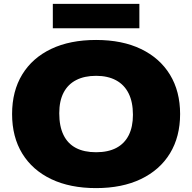

<svg xmlns="http://www.w3.org/2000/svg" viewBox="-20 -955 986 985"><path d="M473 10Q339.5 10 243 -36Q146.5 -82 94.2 -167.2Q42 -252.5 42 -370Q42 -487.5 94 -572.8Q146 -658 242.5 -704Q339 -750 473 -750Q607 -750 703.5 -703.5Q800 -657 852 -571.8Q904 -486.5 904 -370Q904 -253.5 852 -168.2Q800 -83 703.2 -36.5Q606.5 10 473 10ZM473 -174Q534.5 -174 576.8 -196.2Q619 -218.5 640.5 -261.5Q662 -304.5 662 -366Q662 -431.5 639.8 -476Q617.5 -520.5 575.2 -543.2Q533 -566 473 -566Q413 -566 370.8 -544.2Q328.5 -522.5 306.2 -479.8Q284 -437 284 -374Q284 -307 305.8 -262.5Q327.5 -218 369.5 -196Q411.5 -174 473 -174ZM251 -810V-935H695V-810Z"/></svg>

Font: Encode Sans SC Expanded Black
Style: Regular
Weight: 900
Width: 7
Designer: Multiple Designers
Foundry: Impallari Type
Version: Version 3.002